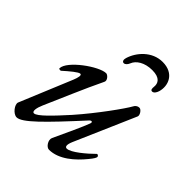

<svg xmlns="http://www.w3.org/2000/svg" viewBox="-184 -750 877 877"><g transform="rotate(45 254.5 -311.5)"><path d="M360 -637C292 -637 244 -581 229 -531C225 -518 228 -507 238 -507C248 -507 256 -518 260 -528C270 -554 303 -577 353 -577C403 -577 415 -553 412 -528C411 -518 411 -507 421 -507C431 -507 439 -518 443 -531C457 -578 435 -637 360 -637ZM67 14C101 14 173 -59 312 -211C315 -214 318 -216 321 -216C325 -216 328 -212 324 -203C314 -175 276 -93 248 -33C240 -15 259 14 276 14C339 14 396 -37 434 -84C450 -103 456 -114 456 -119C456 -124 451 -128 447 -128C446 -128 445 -128 444 -127C414 -97 356 -47 330 -47C318 -47 316 -60 327 -86L455 -380C460 -391 445 -414 433 -414C425 -414 415 -411 408 -398C391 -367 314 -259 239 -174C183 -112 130 -55 110 -55C96 -55 101 -82 113 -109C153 -199 192 -294 236 -385C243 -399 224 -418 214 -418C169 -418 47 -331 47 -283C47 -280 51 -279 55 -279C57 -279 59 -279 60 -280C89 -306 121 -333 132 -333C142 -333 138 -314 129 -292L24 -39C17 -22 44 14 67 14Z"/></g></svg>

Font: EB Garamond
Style: Italic
Weight: 400
Italic angle: -17.2°
Designer: Georg Duffner and Octavio Pardo
Foundry: Georg Duffner
Version: Version 1.000;PS 001.000;hotconv 1.0.88;makeotf.lib2.5.64775